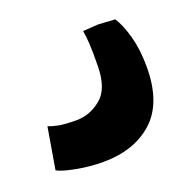

<svg xmlns="http://www.w3.org/2000/svg" viewBox="-69 -74 347 359"><g transform="rotate(-20 105.0 105.5)"><path d="M81 228Q54.5 228 27.2 222.8Q0 217.5 -8.5 212L5.5 129.5Q12.5 132.5 25 135Q37.5 137.5 60.5 137.5Q87.5 137.5 109.8 119.2Q132 101 132.5 56.5Q133 27.5 132 11.2Q131 -5 129 -15L159.5 -17L193 -15Q203 0 210.5 27Q218 54 218 88.5Q218 160 180.5 194Q143 228 81 228Z"/></g></svg>

Font: Merriweather Sans Medium
Style: Italic
Weight: 500
Italic angle: -7.5°
Designer: Eben Sorkin
Foundry: Eben Sorkin
Version: Version 2.001